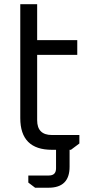

<svg xmlns="http://www.w3.org/2000/svg" viewBox="-20 -710 432 910"><path d="M76.1 -150.2V-690H156.1V-519.9H346.2V-449.8H156.1V-140.2Q156.1 -70.1 226.2 -70.1H356.2V-29.9L316.2 0H226.3Q76.1 0 76.1 -150.2ZM114.2 121.8H211.6Q245.6 121.8 245.6 87.8V-34.9H309.8V80.2Q309.8 179.7 210.3 179.7H146.4L114.2 155.3Z"/></svg>

Font: Oxanium ExtraLight
Style: Regular
Weight: 200
Designer: Severin Meyer
Version: Version 2.000